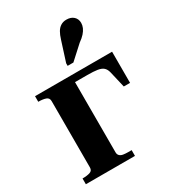

<svg xmlns="http://www.w3.org/2000/svg" viewBox="-188 -881 882 982"><g transform="rotate(-30 253.0 -389.5)"><path d="M87 -64V-456Q87 -475 70 -481Q53 -487 27 -487H26V-520H239V-65Q239 -53 246.5 -45.5Q254 -38 267.5 -36Q281 -34 296 -34H316V0H26V-34H27Q53 -34 70 -39.5Q87 -45 87 -64ZM196 -480V-520H481V-336H444L421 -434Q416 -453 404.5 -463Q393 -473 371 -476.5Q349 -480 312 -480ZM286 -705Q293 -728 302.5 -744.5Q312 -761 326.5 -770Q341 -779 360 -779Q387 -779 402.5 -764.5Q418 -750 418 -727Q418 -713 412 -699Q406 -685 393.5 -671Q381 -657 361 -643L282 -571H248V-586Z"/></g></svg>

Font: Roboto Serif 144pt SemiBold
Style: Regular
Weight: 600
Version: Version 1.008